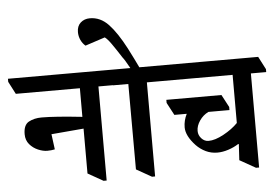

<svg xmlns="http://www.w3.org/2000/svg" viewBox="-108 -1097 1790 1236"><g transform="rotate(-5 786.5 -479.0)"><path d="M630 -582V-563H532V45H512L413 -11V-301L204 -283L217 -184Q194 -179 168 -179Q141 -179 109 -192.5Q77 -206 54.5 -232.5Q32 -259 32 -298Q32 -358 67 -377Q102 -396 150 -396Q238 -396 412 -377V-562H-2L-44 -643V-663H585Z M942 -581V-562H845V46H825L726 -10L725 -562H626L584 -643V-663H747Q715 -721 703 -735Q665 -794 641 -828Q617 -862 600 -874L472 -832Q453 -848 442 -872Q431 -896 431 -923Q431 -962 455 -983.5Q479 -1005 515 -1005Q583 -1005 635 -950Q687 -895 742 -790Q779 -718 805 -663H900Z M1616 -580V-561H1517V47H1497L1394 -11L1400 -113L1397 -116Q1366 -96 1329 -84Q1292 -72 1258 -72Q1218 -72 1183.5 -88.5Q1149 -105 1122 -133Q1062 -197 1062 -252Q1062 -296 1083 -338H1003L960 -419V-439H1316L1359 -358V-338H1223Q1188 -321 1165.5 -288Q1143 -255 1143 -222Q1143 -194 1162.5 -173Q1182 -152 1208 -152Q1250 -152 1306 -182.5Q1362 -213 1399 -251V-562H941L899 -643V-663H1573Z"/></g></svg>

Font: Martel ExtraBold
Style: Regular
Weight: 800
Designer: Dan Reynolds
Foundry: Dan Reynolds
Version: Version 1.001; ttfautohint (v1.1) -l 5 -r 5 -G 72 -x 0 -D la